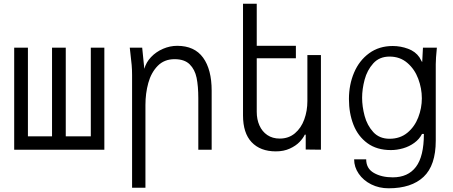

<svg xmlns="http://www.w3.org/2000/svg" viewBox="-20 -807 2440 1035"><path d="M542.5 0H56.5V-550H130.5V-72H260.5V-550H334.5V-72H469.5V-550H542.5Z M682.5 -523.5 679.5 -550H746.5L758 -436Q767.5 -471 794.2 -499.2Q821 -527.5 858.5 -543.8Q896 -560 935 -560Q1028.5 -560 1074.8 -496.2Q1121 -432.5 1121 -318V0H1049V-277Q1049 -342.5 1039.8 -387.5Q1030.5 -432.5 1002.5 -460.2Q974.5 -488 921 -488Q865.5 -488 830.2 -452Q795 -416 779.5 -360Q764 -304 764 -241V205H692V-402Q692 -431.5 689.8 -456.5Q687.5 -481.5 682.5 -523.5Z M1336 -41Q1290 -90 1290 -185V-787H1364V-560H1575V-493H1364V-204Q1364 -163.5 1378.5 -130.8Q1393 -98 1421 -79Q1449 -60 1488 -60Q1536 -60 1569.8 -88.5Q1603.5 -117 1620.2 -163.2Q1637 -209.5 1637 -262V-510H1710V0L1628 -1V-81H1623Q1614.5 -62.5 1594.8 -41.8Q1575 -21 1542.2 -6Q1509.5 9 1467 9Q1383 9 1336 -41Z M1889 52H1954Q1954 101.5 1995.5 125.2Q2037 149 2097 149Q2179.5 149 2222.2 92.5Q2265 36 2265 -85H2255Q2240.5 -56.5 2213.2 -36.8Q2186 -17 2152.8 -7.5Q2119.5 2 2087 2Q2011.5 2 1960.8 -35Q1910 -72 1885.5 -134.2Q1861 -196.5 1861 -273Q1861 -350.5 1888.8 -415.8Q1916.5 -481 1970 -520Q2023.5 -559 2097 -559Q2139.5 -559 2179.5 -544.2Q2219.5 -529.5 2241 -498L2246 -489Q2249.5 -482.5 2252.8 -476.8Q2256 -471 2256 -474L2260 -550H2335Q2329 -490 2329 -461V-49Q2329 84.5 2263.5 146.2Q2198 208 2075 208Q2023.5 208 1981 186.8Q1938.5 165.5 1913.8 129.5Q1889 93.5 1889 52ZM2254 -277Q2254 -330.5 2234.5 -382.5Q2215 -434.5 2175.5 -468.2Q2136 -502 2080 -502Q2025 -502 1992 -465.2Q1959 -428.5 1945.5 -377.5Q1932 -326.5 1932 -280Q1932 -233 1945.5 -182.2Q1959 -131.5 1992 -95.2Q2025 -59 2080 -59Q2136.5 -59 2175.8 -91.2Q2215 -123.5 2234.5 -173.8Q2254 -224 2254 -277Z"/></svg>

Font: JuliaMono Light
Style: Regular
Weight: 300
Monospace: yes
Designer: cormullion
Foundry: corm
Version: Version 0.054; ttfautohint (v1.8.4)